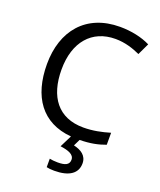

<svg xmlns="http://www.w3.org/2000/svg" viewBox="-171 -829 975 1173"><g transform="rotate(20 316.0 -242.0)"><path d="M473 139C473 88 434 64 386 53L407 10C476 9 524 -1 573 -19V-97C519 -81 464 -69 402 -69C238 -69 156 -180 156 -357C156 -536 250 -645 403 -645C467 -645 521 -626 565 -606L601 -682C547 -709 477 -724 404 -724C183 -724 61 -574 61 -358C61 -147 157 -8 350 8L311 86C362 93 402 106 402 141C402 174 376 185 328 185C309 185 287 183 275 180V235C286 238 305 240 325 240C423 240 473 203 473 139Z"/></g></svg>

Font: Noto Sans Psalter Pahlavi
Style: Regular
Weight: 400
Designer: Monotype Design Team
Foundry: Monotype Imaging Inc.
Version: Version 2.002